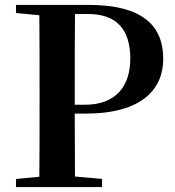

<svg xmlns="http://www.w3.org/2000/svg" viewBox="-20 -761 713 781"><path d="M45 -708 140 -699C141 -597 141 -496 141 -394V-346C141 -243 141 -141 140 -42L45 -33V0H395V-33L285 -43L284 -299H329C557 -299 644 -398 644 -522C644 -660 555 -741 341 -741H45ZM284 -335V-394C284 -498 284 -602 285 -704H339C453 -704 510 -642 510 -523C510 -412 453 -335 326 -335Z"/></svg>

Font: Noto Serif CJK TC
Style: Bold
Weight: 700
Designer: Ryoko NISHIZUKA 西塚涼子 (kana & ideographs); Frank Grießhammer (Latin, Greek & Cyrillic); Wenlong ZHANG 张文龙 (bopomofo); San
Foundry: Adobe
Version: Version 2.001;hotconv 1.1.0;makeotfexe 2.6.0